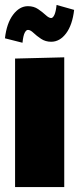

<svg xmlns="http://www.w3.org/2000/svg" viewBox="-21 -757 322 777"><path d="M40 0V-520L239 -525V0ZM208 -737 279 -717Q272 -656 246.5 -622Q221 -588 186 -588Q163 -588 145 -600Q127 -612 114.5 -624Q102 -636 92 -636Q85 -636 79 -624.5Q73 -613 70 -584L-1 -602Q6 -663 32 -697.5Q58 -732 92 -732Q116 -732 133.5 -720Q151 -708 164 -696Q177 -684 186 -684Q193 -684 199 -696.5Q205 -709 208 -737Z"/></svg>

Font: Murecho Black
Style: Regular
Weight: 900
Designer: Neil Summerour
Foundry: Positype
Version: Version 1.010; ttfautohint (v1.8.3)